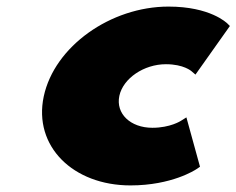

<svg xmlns="http://www.w3.org/2000/svg" viewBox="-20 -548 718 583"><path d="M573.5 -321.5 678 -469 671.1 -476C668.4 -478.6 618.4 -528 491.7 -528C316.1 -528 145.2 -407.2 112.8 -255.1C80.7 -103.7 202 15 376.2 15C501.9 15 573.3 -32.3 576.2 -34.2L587.3 -41.7L546 -191.6L529.3 -181.1C529.3 -181.1 497.2 -160 442.7 -160C375.9 -160 331 -203 342.4 -256.9C353.7 -309.9 416.9 -353 483.7 -353C538.2 -353 561.3 -331.9 561.3 -331.9Z"/></svg>

Font: Hussar Nova
Style: 96
Weight: 700
Foundry: Cannot Into Space Fonts
Version: Version 0.99